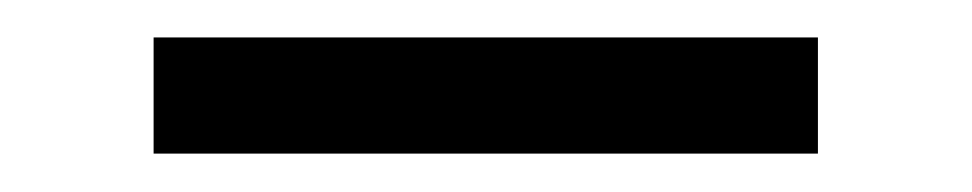

<svg xmlns="http://www.w3.org/2000/svg" viewBox="-20 -664 506 100"><path d="M60 -584V-644.5H406V-584Z"/></svg>

Font: Anek Latin Expanded
Style: Regular
Weight: 400
Width: 7
Designer: Yesha Goshar
Foundry: Ek Type
Version: Version 1.003